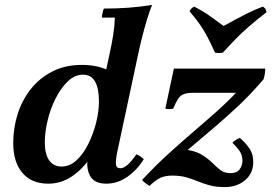

<svg xmlns="http://www.w3.org/2000/svg" viewBox="-20 -735 1110 784"><path d="M414 15Q364 15 347 -18.5Q330 -52 340 -98L352 -154L388 -246L386 -321L427 -513Q436 -553 442 -590.5Q448 -628 449 -663H396Q396 -670 398.5 -681.5Q401 -693 404 -700Q456 -700 504.5 -703.5Q553 -707 601 -715Q591 -691 580 -654.5Q569 -618 559.5 -580Q550 -542 544 -513L457 -106Q452 -79 453.5 -63.5Q455 -48 471 -48Q485 -48 500.5 -61.5Q516 -75 537 -105Q546 -101 553 -96.5Q560 -92 567 -85Q540 -41 500 -13Q460 15 414 15ZM177 15Q109 15 71.5 -29Q34 -73 34 -151Q34 -212 52 -269Q70 -326 105.5 -371Q141 -416 193.5 -443Q246 -470 314 -470Q379 -470 426.5 -446Q474 -422 489 -377L422 -325Q422 -264 403.5 -204Q385 -144 351.5 -94.5Q318 -45 274 -15Q230 15 177 15ZM231 -55Q265 -55 292.5 -80.5Q320 -106 340.5 -147Q361 -188 372.5 -234Q384 -280 384 -321Q384 -373 368.5 -401.5Q353 -430 319 -430Q285 -430 256.5 -402.5Q228 -375 206.5 -332Q185 -289 174 -241.5Q163 -194 163 -154Q163 -105 181 -80Q199 -55 231 -55ZM560 0Q617 -61 670 -109Q723 -157 771.5 -198.5Q820 -240 865.5 -280.5Q911 -321 954 -367L1056 -411Q1002 -348 950.5 -300Q899 -252 850.5 -211Q802 -170 755 -130Q708 -90 662 -44ZM897 29Q863 29 837 22Q811 15 788 5.5Q765 -4 740.5 -11Q716 -18 684 -18Q653 -18 633 -8Q613 2 591 24Q574 15 560 0L730 -125Q776 -120 802.5 -104Q829 -88 846.5 -70.5Q864 -53 880 -40.5Q896 -28 921 -28Q947 -28 958.5 -43.5Q970 -59 970 -79Q970 -103 956.5 -121Q943 -139 929 -152Q940 -164 959 -172Q981 -154 998 -129.5Q1015 -105 1014 -70Q1013 -26 980 1.5Q947 29 897 29ZM655 -291 690 -455H1063Q1063 -433 1056 -411L964 -356H767Q744 -356 730 -350.5Q716 -345 707 -331Q698 -317 687 -291Q670 -288 655 -291ZM1053 -708Q1060 -704 1063.5 -699Q1067 -694 1068 -685Q1028 -654 998.5 -628.5Q969 -603 943.5 -577Q918 -551 890 -520Q874 -517 858 -520Q842 -555 829 -580.5Q816 -606 799 -631Q782 -656 754 -689Q760 -702 773 -708Q812 -688 836.5 -670Q861 -652 893 -629Q924 -646 946.5 -658Q969 -670 993 -682Q1017 -694 1053 -708Z"/></svg>

Font: Poltawski Nowy SemiBold
Style: Italic
Weight: 600
Italic angle: -12°
Version: Version 1.001;gftools[0.9.25]